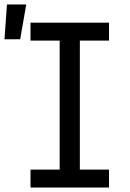

<svg xmlns="http://www.w3.org/2000/svg" viewBox="-61 -836 581 856"><path d="M75 0V-80H205V-655H75V-735H425V-655H295V-80H425V0ZM-41 -661 -30 -816H56L29 -661Z"/></svg>

Font: Iosevka Curly Slab Medium
Style: Regular
Weight: 500
Monospace: yes
Designer: Belleve Invis
Foundry: Belleve Invis
Version: Version 22.1.2; ttfautohint (v1.8.4)